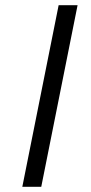

<svg xmlns="http://www.w3.org/2000/svg" viewBox="-20 -720 350 740"><path d="M66 0 206 -700H279L139 0Z"/></svg>

Font: Montserrat
Style: Italic
Weight: 400
Italic angle: -11.3°
Designer: Julieta Ulanovsky
Foundry: Julieta Ulanovsky
Version: Version 9.000; ttfautohint (v1.8.4.7-5d5b)